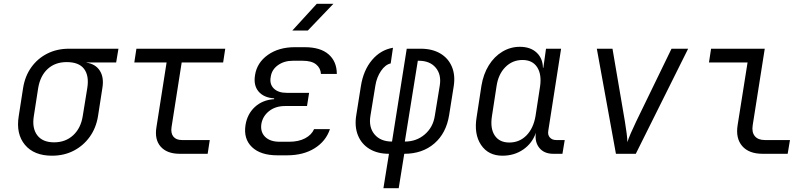

<svg xmlns="http://www.w3.org/2000/svg" viewBox="-20 -805 4240 1005"><path d="M252 10Q158 10 110.5 -47Q63 -104 78 -197L101 -345Q111 -407 144 -453Q177 -499 227.5 -524.5Q278 -550 341 -550H600L588 -478H433V-477Q480 -470 502.5 -435Q525 -400 516 -345L493 -197Q483 -135 449.5 -88.5Q416 -42 365.5 -16Q315 10 252 10ZM263 -60Q323 -60 363 -97Q403 -134 413 -197L437 -345Q447 -409 420 -444.5Q393 -480 329 -480Q269 -480 230 -444.5Q191 -409 180 -345L157 -197Q147 -134 175 -97Q203 -60 263 -60Z M921 0Q854 0 821 -37.5Q788 -75 799 -140L852 -478H683L694 -550H1159L1148 -478H931L878 -140Q873 -108 887.5 -90Q902 -72 932 -72H1078L1067 0Z M1482 8H1432Q1344 8 1299 -35Q1254 -78 1265 -150Q1274 -208 1314 -245Q1354 -282 1415 -286V-290Q1360 -294 1333 -326.5Q1306 -359 1315 -412Q1325 -477 1382 -517.5Q1439 -558 1523 -558H1575Q1657 -558 1700 -520.5Q1743 -483 1743 -418H1660Q1658 -449 1634.5 -468Q1611 -487 1564 -487H1513Q1467 -487 1434.5 -463.5Q1402 -440 1397 -402Q1390 -365 1413 -342Q1436 -319 1481 -319H1598L1587 -250H1472Q1422 -250 1388.5 -223.5Q1355 -197 1348 -156Q1342 -114 1368 -88.5Q1394 -63 1444 -63H1493Q1543 -63 1577 -81Q1611 -99 1624 -129H1707Q1686 -66 1627 -29Q1568 8 1482 8ZM1510 -645 1638 -785H1725L1591 -645Z M1987 180 2016 0Q1956 0 1914 -25.5Q1872 -51 1853.5 -97Q1835 -143 1845 -203L1869 -354Q1882 -437 1927 -490.5Q1972 -544 2037 -555L2025 -473Q1997 -467 1974.5 -434Q1952 -401 1945 -358L1919 -199Q1909 -139 1940.5 -101.5Q1972 -64 2032 -64L2109 -550H2182Q2242 -550 2284 -525.5Q2326 -501 2345 -456.5Q2364 -412 2355 -354L2331 -203Q2316 -108 2253.5 -54Q2191 0 2096 0L2067 180ZM2099 -64Q2160 -64 2203.5 -101.5Q2247 -139 2256 -199L2282 -358Q2291 -415 2260.5 -451Q2230 -487 2172 -487H2167Z M2610 10Q2536 10 2498 -46.5Q2460 -103 2475 -193L2500 -356Q2510 -417 2538.5 -463Q2567 -509 2609.5 -534.5Q2652 -560 2701 -560Q2756 -560 2788.5 -530Q2821 -500 2822 -450H2824L2838 -550H2917L2850 -121Q2846 -99 2858 -85.5Q2870 -72 2891 -72H2936L2924 0H2876Q2828 0 2803 -31Q2778 -62 2785 -110Q2766 -55 2719 -22.5Q2672 10 2610 10ZM2646 -59Q2699 -59 2735.5 -96Q2772 -133 2783 -197L2807 -353Q2816 -416 2791.5 -453.5Q2767 -491 2715 -491Q2662 -491 2625 -453.5Q2588 -416 2579 -353L2555 -197Q2545 -133 2569.5 -96Q2594 -59 2646 -59Z M3204 0 3104 -550H3186L3251 -169Q3256 -138 3260 -108Q3264 -78 3264 -61Q3269 -78 3282 -108Q3295 -138 3310 -169L3495 -550H3582L3308 0Z M3972 0Q3900 0 3865 -40.5Q3830 -81 3841 -150L3893 -478H3691L3702 -550H3983L3920 -150Q3914 -113 3931 -92.5Q3948 -72 3983 -72H4115L4103 0Z"/></svg>

Font: JetBrains Mono NL Light
Style: Italic
Weight: 300
Italic angle: -9°
Designer: Philipp Nurullin, Konstantin Bulenkov
Foundry: JetBrains
Version: Version 2.304; ttfautohint (v1.8.4.7-5d5b)